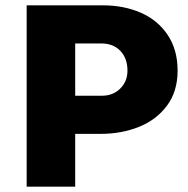

<svg xmlns="http://www.w3.org/2000/svg" viewBox="-20 -700 706 720"><path d="M358 -198Q435 -198 500.5 -224Q566 -250 606 -303.5Q646 -357 646 -435Q646 -514 608.5 -569.5Q571 -625 507.5 -652.5Q444 -680 366 -680H80V0H262V-198ZM458 -435Q458 -395 431 -368Q404 -341 362 -341H262V-537H360Q405 -537 431.5 -509Q458 -481 458 -435Z"/></svg>

Font: Catamaran
Style: Regular
Weight: 900
Designer: Pria Ravichandran
Version: Version 1.001;PS 001.000;hotconv 1.0.70;makeotf.lib2.5.58329